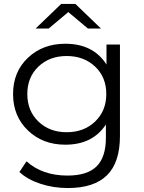

<svg xmlns="http://www.w3.org/2000/svg" viewBox="-20 -751 726 970"><path d="M325 -690 226 -607H160L289 -731H361L490 -607H424ZM518 -526H586V-64Q586 70 520.5 134.5Q455 199 323 199Q250 199 184.5 177.5Q119 156 78 118L114 64Q194 136 321 136Q421 136 468 89.5Q515 43 515 -55V-122Q448 -20 310 -20Q196 -20 121 -92Q46 -164 46 -276Q46 -388 121 -459Q196 -530 310 -530Q451 -530 518 -425ZM174 -137Q230 -83 317 -83Q404 -83 460.5 -137Q517 -191 517 -276Q517 -361 460.5 -414.5Q404 -468 317 -468Q230 -468 174 -414.5Q118 -361 118 -276Q118 -191 174 -137Z"/></svg>

Font: mBank
Style: Regular
Weight: 400
Designer: Julieta Ulanovsky
Foundry: Julieta Ulanovsky
Version: Version 7.200;PS 007.200;hotconv 1.0.88;makeotf.lib2.5.64775